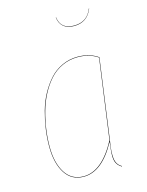

<svg xmlns="http://www.w3.org/2000/svg" viewBox="-112 -796 672 875"><g transform="rotate(-15 224.0 -358.5)"><path d="M309.1 -668Q246.1 -668 238.8 -726.1L237.8 -725.1Q240.7 -697.8 258.5 -681.9Q276.4 -666 309.1 -666Q371.1 -666 395 -725.1L394 -726.1Q371.6 -668 309.1 -668ZM287.1 -526.9Q342.3 -526.9 382.8 -499L331.1 -121.1Q321.8 -68.4 325.4 -37.4Q329.1 -6.3 354 6.8L353 8.8Q342.3 2.9 335.4 -5.6Q328.6 -14.2 325.7 -23.7Q322.8 -33.2 322.5 -47.1Q322.3 -61 323.5 -73.2Q324.7 -85.4 326.7 -103.5Q327.6 -111.3 328.1 -115.2Q261.2 8.8 173.8 8.8Q116.7 8.8 86.4 -38.6Q56.2 -85.9 56.2 -164.1Q56.2 -204.6 62 -245.8Q67.9 -287.1 79.3 -328.4Q90.8 -369.6 110.1 -405Q129.4 -440.4 154.1 -467.8Q178.7 -495.1 213.1 -511Q247.6 -526.9 287.1 -526.9ZM287.1 -524.9Q247.6 -524.9 213.6 -509.3Q179.7 -493.7 155 -466.3Q130.4 -439 111.6 -403.6Q92.8 -368.2 81.3 -327.4Q69.8 -286.6 64 -245.6Q58.1 -204.6 58.1 -164.1Q58.1 -86.4 87.9 -39.8Q117.7 6.8 173.8 6.8Q260.7 6.8 329.1 -121.1L380.9 -498Q341.8 -524.9 287.1 -524.9Z"/></g></svg>

Font: Fira Sans Compressed Two
Style: Italic
Weight: 100
Width: 3
Italic angle: -8°
Designer: Carrois Corporate & Edenspiekermann AG
Foundry: Carrois Corporate GbR & Edenspiekermann AG
Version: Version 4.203;PS 004.203;hotconv 1.0.88;makeotf.lib2.5.64775